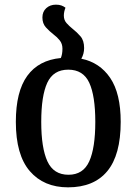

<svg xmlns="http://www.w3.org/2000/svg" viewBox="-20 -792 586 824"><path d="M329 -540Q408 -524 453 -457.5Q498 -391 498 -269Q498 -127 440.5 -57.5Q383 12 272 12Q168 12 108 -57.5Q48 -127 48 -269Q48 -399 97 -466.5Q146 -534 241 -543Q248 -559 248 -583Q248 -604 236.5 -618.5Q225 -633 210 -644Q192 -658 177 -674.5Q162 -691 162 -717Q162 -742 178.5 -757Q195 -772 220 -772Q234 -772 243.5 -768.5Q253 -765 261 -759Q254 -741 254 -725Q254 -706 265.5 -693Q277 -680 292 -668Q310 -654 325.5 -636Q341 -618 341 -586Q341 -561 329 -540ZM274 -42Q337 -42 363 -99.5Q389 -157 389 -269Q389 -381 363 -437Q337 -493 273 -493Q209 -493 183 -437Q157 -381 157 -269Q157 -157 183.5 -99.5Q210 -42 274 -42Z"/></svg>

Font: Noto Serif Georgian SemiCondensed Medium
Style: Regular
Weight: 500
Width: 4
Designer: Monotype Design Team, Akaki Razmadze
Foundry: Google LLC
Version: Version 2.003; ttfautohint (v1.8.4.7-5d5b)